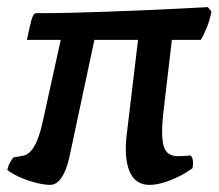

<svg xmlns="http://www.w3.org/2000/svg" viewBox="-20 -519 614 539"><path d="M120.5 0Q106.5 0 84 -5.2Q61.5 -10.5 39 -20Q16.5 -29.5 0.5 -42Q3 -53.5 8.2 -62.8Q13.5 -72 17.5 -77L45.5 -82Q62 -85 76 -108Q90 -131 100.5 -180L150.5 -407H55.5Q61.5 -436 67.2 -459Q73 -482 81.5 -482Q127.5 -482 173.8 -483Q220 -484 275 -486Q330 -488 400.2 -491Q470.5 -494 563.5 -499L573.5 -487Q569.5 -463 559.8 -439.8Q550 -416.5 543.5 -407H462.5L438.5 -202Q431.5 -140.5 439 -110.5Q446.5 -80.5 480 -80.5Q488.5 -80.5 496.8 -81.2Q505 -82 514.5 -82.5Q519 -80 521 -70.8Q523 -61.5 520.5 -47Q502.5 -33.5 481 -23Q459.5 -12.5 438.2 -6.2Q417 0 399.5 0Q360 0 344 -37.2Q328 -74.5 335.5 -139L367.5 -407H245L175 -79Q167.5 -43 153.5 -21.5Q139.5 0 120.5 0Z"/></svg>

Font: Texturina Medium
Style: Italic
Weight: 500
Italic angle: -11°
Designer: Guillermo Torres Carreño
Foundry: Omnibus-Type
Version: Version 1.002